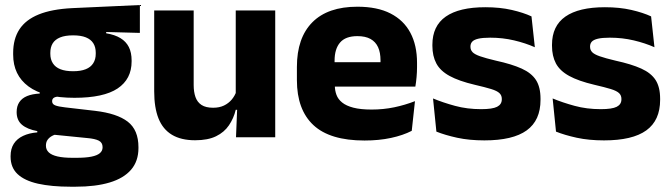

<svg xmlns="http://www.w3.org/2000/svg" viewBox="-20 -532 2600 744"><path d="M268.5 -153Q150 -153 90.5 -197Q31 -241 31 -320.5V-327Q31 -381 55.2 -418.2Q79.5 -455.5 130 -476Q180.5 -496.5 259.5 -500.5L522 -512.5V-404.5L391.5 -408V-403Q425 -397.5 446.8 -384.2Q468.5 -371 479.2 -349.8Q490 -328.5 490 -297.5V-294Q490 -225.5 435.8 -189.2Q381.5 -153 268.5 -153ZM261 79.5H276Q312 79.5 334.2 75Q356.5 70.5 367 61.5Q377.5 52.5 377.5 39V38Q377.5 20.5 362.8 13Q348 5.5 318.5 3L173.5 -11.5L207 -13.5Q192 -11 181.2 -5Q170.5 1 164.2 10Q158 19 158 32V33Q158 48 169 58.5Q180 69 202.8 74.2Q225.5 79.5 261 79.5ZM253.5 191.5Q179.5 191.5 127.2 179.8Q75 168 48 142.5Q21 117 21 75V73Q21 44.5 33.5 25Q46 5.5 69.5 -5.5Q93 -16.5 124.5 -19V-24Q86 -31 65.2 -48.5Q44.5 -66 44.5 -97.5V-98Q44.5 -120.5 54.8 -136Q65 -151.5 85 -159.8Q105 -168 134 -169.5V-186L247 -157.5L214 -158Q196.5 -158 189.2 -153.5Q182 -149 182 -140V-139.5Q182 -128.5 193.8 -123.8Q205.5 -119 232 -116L348.5 -102.5Q433.5 -92.5 475 -60.5Q516.5 -28.5 516.5 38.5V41.5Q516.5 92.5 487.8 125.8Q459 159 404.8 175.2Q350.5 191.5 272.5 191.5ZM263.5 -256Q293 -256 312.2 -263.8Q331.5 -271.5 341.2 -286.8Q351 -302 351 -323.5V-328Q351 -349.5 341.5 -364.5Q332 -379.5 312.8 -387.2Q293.5 -395 263.5 -395H263Q232.5 -395 213 -387Q193.5 -379 184.2 -364Q175 -349 175 -327.5V-323.5Q175 -302 184.8 -286.8Q194.5 -271.5 214 -263.8Q233.5 -256 263.5 -256Z M730.5 -491.5V-202.5Q730.5 -175.5 737.5 -155.8Q744.5 -136 761 -125.2Q777.5 -114.5 806 -114.5Q830 -114.5 847.8 -123Q865.5 -131.5 877.8 -146Q890 -160.5 896 -178L919.5 -106.5H893.5Q885.5 -73.5 867.2 -46.5Q849 -19.5 817.2 -4Q785.5 11.5 736 11.5Q681.5 11.5 646.2 -9.8Q611 -31 594.2 -73Q577.5 -115 577.5 -178V-491.5ZM1046.5 -491.5V0H894.5L899.5 -123L893.5 -137V-491.5Z M1392.5 12.5Q1258.5 12.5 1194.5 -47.2Q1130.5 -107 1130.5 -221.5V-272.5Q1130.5 -385.5 1190.5 -445.8Q1250.5 -506 1365 -506Q1442 -506 1493.2 -479.8Q1544.5 -453.5 1570.2 -405Q1596 -356.5 1596 -288.5V-272Q1596 -253 1594.2 -233.2Q1592.5 -213.5 1589.5 -196.5H1451.5Q1453.5 -225.5 1454 -251.2Q1454.5 -277 1454.5 -298Q1454.5 -328.5 1445 -349.2Q1435.5 -370 1415.8 -381Q1396 -392 1365 -392Q1319 -392 1297.8 -367.2Q1276.5 -342.5 1276.5 -297V-252L1277.5 -235.5V-200.5Q1277.5 -181.5 1283.8 -164.5Q1290 -147.5 1305.8 -134.8Q1321.5 -122 1349.2 -114.8Q1377 -107.5 1420 -107.5Q1465.5 -107.5 1507.5 -116.2Q1549.5 -125 1588 -140L1575.5 -25Q1541.5 -7.5 1495 2.5Q1448.5 12.5 1392.5 12.5ZM1211.5 -196.5V-291H1558.5V-196.5Z M1857 12Q1798.5 12 1751.5 1.8Q1704.5 -8.5 1671 -22L1658 -150.5Q1696.5 -134.5 1743.2 -121.8Q1790 -109 1844.5 -109Q1888 -109 1906.2 -118.2Q1924.5 -127.5 1924.5 -147V-149Q1924.5 -162.5 1915.2 -171.2Q1906 -180 1883.2 -187Q1860.5 -194 1819.5 -203.5Q1758 -218 1722 -237.8Q1686 -257.5 1670.8 -286.2Q1655.5 -315 1655.5 -354.5V-358.5Q1655.5 -431.5 1707.5 -467.8Q1759.5 -504 1860.5 -504Q1917.5 -504 1963 -493.5Q2008.5 -483 2039.5 -468.5L2052.5 -349Q2016.5 -365 1972.2 -375.5Q1928 -386 1879.5 -386Q1850 -386 1833.2 -382Q1816.5 -378 1809.8 -370.5Q1803 -363 1803 -352V-350.5Q1803 -338.5 1811 -330Q1819 -321.5 1840.2 -314Q1861.5 -306.5 1901.5 -297Q1963.5 -283.5 2001.5 -266.2Q2039.5 -249 2057 -221.8Q2074.5 -194.5 2074.5 -149.5V-145Q2074.5 -65.5 2021 -26.8Q1967.5 12 1857 12Z M2320.5 12Q2262 12 2215 1.8Q2168 -8.5 2134.5 -22L2121.5 -150.5Q2160 -134.5 2206.8 -121.8Q2253.5 -109 2308 -109Q2351.5 -109 2369.8 -118.2Q2388 -127.5 2388 -147V-149Q2388 -162.5 2378.8 -171.2Q2369.5 -180 2346.8 -187Q2324 -194 2283 -203.5Q2221.5 -218 2185.5 -237.8Q2149.5 -257.5 2134.2 -286.2Q2119 -315 2119 -354.5V-358.5Q2119 -431.5 2171 -467.8Q2223 -504 2324 -504Q2381 -504 2426.5 -493.5Q2472 -483 2503 -468.5L2516 -349Q2480 -365 2435.8 -375.5Q2391.5 -386 2343 -386Q2313.5 -386 2296.8 -382Q2280 -378 2273.2 -370.5Q2266.5 -363 2266.5 -352V-350.5Q2266.5 -338.5 2274.5 -330Q2282.5 -321.5 2303.8 -314Q2325 -306.5 2365 -297Q2427 -283.5 2465 -266.2Q2503 -249 2520.5 -221.8Q2538 -194.5 2538 -149.5V-145Q2538 -65.5 2484.5 -26.8Q2431 12 2320.5 12Z"/></svg>

Font: Anek Gujarati
Style: Bold
Weight: 700
Version: Version 1.003